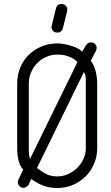

<svg xmlns="http://www.w3.org/2000/svg" viewBox="-20 -940 553 960"><path d="M66 -522Q66 -564 80.5 -600.5Q95 -637 122 -664Q149 -691 186 -707Q223 -723 268 -723Q283 -723 301.5 -719.5Q320 -716 337.5 -710.5Q355 -705 369.5 -697.5Q384 -690 391 -681L408 -711Q419 -728 434 -728Q452 -728 459.5 -714.5Q467 -701 460 -687L434 -636Q451 -614 458.5 -583Q466 -552 466 -521V-199Q466 -158 450.5 -121.5Q435 -85 408 -58Q381 -31 345 -15.5Q309 0 268 0Q250 0 235 -2Q220 -4 204.5 -9Q189 -14 172.5 -22.5Q156 -31 136 -45Q134 -42 130 -32.5Q126 -23 124 -17Q119 -10 111.5 -5.5Q104 -1 98 -1Q85 -1 77 -10Q69 -19 69 -30Q69 -37 73 -44L96 -92Q80 -108 73 -137Q66 -166 66 -192ZM267 -58Q295 -58 320.5 -69.5Q346 -81 365.5 -100Q385 -119 397 -144.5Q409 -170 409 -198V-547Q408 -558 405.5 -566Q403 -574 400 -581L165 -100Q184 -85 208 -71.5Q232 -58 267 -58ZM322 -658Q310 -663 296 -665Q282 -667 267 -667Q237 -667 211 -655.5Q185 -644 165.5 -624Q146 -604 135 -577.5Q124 -551 124 -522V-192Q124 -172 126.5 -159.5Q129 -147 130 -145L367 -629Q361 -637 351.5 -643.5Q342 -650 322 -658ZM260 -899Q266 -920 287 -920Q301 -920 310 -910Q319 -900 316 -886L294 -797Q292 -789 284.5 -783Q277 -777 267 -777Q251 -777 243 -788Q235 -799 239 -813Z"/></svg>

Font: VDS
Style: Thin
Weight: 100
Width: 0
Designer: artmaker
Foundry: artmaker
Version: Version 1.000 2012 initial release